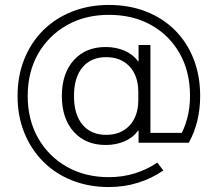

<svg xmlns="http://www.w3.org/2000/svg" viewBox="-20 -648 880 776"><path d="M420 108Q339 108 271 81Q203 54 154 4.5Q105 -45 78 -112Q51 -179 51 -260Q51 -341 78 -408.5Q105 -476 154 -525Q203 -574 271 -601Q339 -628 420 -628Q502 -628 570 -601.5Q638 -575 687 -526Q736 -477 762.5 -409.5Q789 -342 789 -260Q789 -154 743 -71H540V-120H538Q518 -92 483.5 -77Q449 -62 407 -62Q326 -62 278 -115.5Q230 -169 230 -260Q230 -351 278 -404.5Q326 -458 407 -458Q449 -458 483.5 -443Q518 -428 538 -400H540V-466H588V-111H737L704 -91Q725 -126 736.5 -169Q748 -212 748 -260Q748 -358 706.5 -431.5Q665 -505 591.5 -546.5Q518 -588 420 -588Q324 -588 250 -546Q176 -504 134 -430.5Q92 -357 92 -260Q92 -164 134 -90Q176 -16 250 26Q324 68 420 68Q476 68 525.5 52.5Q575 37 616 9L640 41Q594 73 538 90.5Q482 108 420 108ZM409 -103Q469 -103 504 -141Q539 -179 539 -244V-276Q539 -341 504 -379Q469 -417 409 -417Q348 -417 313.5 -376Q279 -335 279 -260Q279 -185 313.5 -144Q348 -103 409 -103Z"/></svg>

Font: M PLUS 1 Thin Light
Style: Regular
Weight: 300
Version: Version 1.001